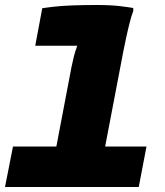

<svg xmlns="http://www.w3.org/2000/svg" viewBox="-25 -748 661 768"><path d="M170 -2 261 -480Q264 -492 267.5 -509Q271 -526 276 -541.5Q281 -557 284 -565H116L144 -715Q162 -718 193.5 -721.5Q225 -725 268 -726.5Q311 -728 363 -728Q417 -728 454.5 -723.5Q492 -719 508 -716V-704Q501 -686 493.5 -656.5Q486 -627 479.5 -596.5Q473 -566 469 -546L365 -2ZM-5 0 27 -162H561L530 0Z"/></svg>

Font: Kufam ExtraBold
Style: Italic
Weight: 800
Italic angle: -11°
Designer: Artur Schmal
Foundry: Original Type
Version: Version 1.301; ttfautohint (v1.8.3)